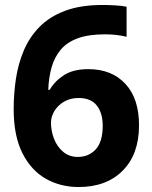

<svg xmlns="http://www.w3.org/2000/svg" viewBox="-20 -742 612 772"><path d="M35 -303Q35 -365 44 -425Q53 -485 75.5 -538.5Q98 -592 138.5 -633.5Q179 -675 241.5 -698.5Q304 -722 393 -722Q414 -722 442 -720.5Q470 -719 489 -715V-594Q470 -599 447.5 -601.5Q425 -604 403 -604Q336 -604 292.5 -588Q249 -572 224 -542Q199 -512 187.5 -471.5Q176 -431 174 -381H180Q200 -416 237.5 -440Q275 -464 335 -464Q429 -464 484 -405Q539 -346 539 -238Q539 -122 473.5 -56Q408 10 296 10Q223 10 164 -23.5Q105 -57 70 -126.5Q35 -196 35 -303ZM293 -111Q337 -111 365 -141.5Q393 -172 393 -236Q393 -288 369 -318Q345 -348 296 -348Q263 -348 238 -333.5Q213 -319 199 -296Q185 -273 185 -249Q185 -216 197 -184.5Q209 -153 233.5 -132Q258 -111 293 -111Z"/></svg>

Font: Noto Sans Adlam Unjoined
Style: Regular
Weight: 400
Designer: Mark Jamra, Neil Patel
Foundry: JamraPatel LLC
Version: Version 3.001